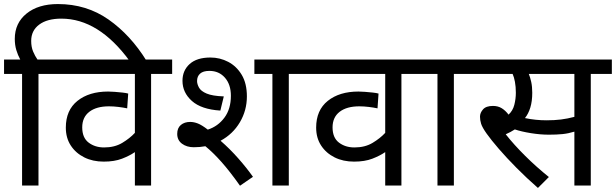

<svg xmlns="http://www.w3.org/2000/svg" viewBox="-20 -916 3041 948"><path d="M89 -551H0V-622H80Q68 -644 60.5 -669Q53 -694 53 -724Q53 -802 111 -849Q169 -896 266 -896Q407 -896 516 -819.5Q625 -743 704 -615H620Q467 -824 283 -824Q213 -824 173.5 -794.5Q134 -765 134 -714Q134 -684 143.5 -661.5Q153 -639 165 -622H273V-551H170V0H89Z M830 -551H726V0H646V-165Q620 -147 582.5 -132.5Q545 -118 492 -118Q438 -118 396 -139Q354 -160 329.5 -197.5Q305 -235 305 -286Q305 -372 362.5 -418Q420 -464 514 -464Q527 -464 546.5 -462.5Q566 -461 584.5 -459Q603 -457 613 -454L608 -381Q589 -385 565 -388Q541 -391 518 -391Q456 -391 421 -364Q386 -337 386 -287Q386 -236 417.5 -212Q449 -188 494 -188Q546 -188 583.5 -210.5Q621 -233 646 -260V-551H259V-622H830Z M937 -189Q902 -189 878.5 -206.5Q855 -224 855 -255Q855 -284 873 -299Q891 -314 919 -314Q937 -314 956.5 -306.5Q976 -299 1006 -276Q1056 -292 1088 -335Q1120 -378 1120 -443Q1120 -499 1090.5 -532.5Q1061 -566 1014 -566Q983 -566 968 -552.5Q953 -539 953 -516Q953 -501 962.5 -483.5Q972 -466 1000.5 -454Q1029 -442 1085 -440L1068 -370Q974 -376 927.5 -417.5Q881 -459 881 -517Q881 -568 916.5 -600Q952 -632 1019 -632Q1066 -632 1107 -610.5Q1148 -589 1173.5 -546.5Q1199 -504 1199 -440Q1199 -371 1164.5 -312.5Q1130 -254 1069 -221Q1114 -182 1156 -134.5Q1198 -87 1229 -43L1165 1Q1114 -71 1072.5 -117.5Q1031 -164 994 -194Q967 -189 937 -189ZM1406 -551V0H1325V-551H1236V-622H1510V-551Z M2066 -551H1962V0H1882V-165Q1856 -147 1818.5 -132.5Q1781 -118 1728 -118Q1674 -118 1632 -139Q1590 -160 1565.5 -197.5Q1541 -235 1541 -286Q1541 -372 1598.5 -418Q1656 -464 1750 -464Q1763 -464 1782.5 -462.5Q1802 -461 1820.5 -459Q1839 -457 1849 -454L1844 -381Q1825 -385 1801 -388Q1777 -391 1754 -391Q1692 -391 1657 -364Q1622 -337 1622 -287Q1622 -236 1653.5 -212Q1685 -188 1730 -188Q1782 -188 1819.5 -210.5Q1857 -233 1882 -260V-551H1495V-622H2066Z M2221 -551V0H2140V-551H2051V-622H2324V-551Z M2897 -551V0H2816V-266Q2787 -257 2758 -254Q2729 -251 2690 -251Q2648 -251 2601.5 -258.5Q2555 -266 2522 -277Q2502 -264 2477 -253Q2518 -201 2573.5 -146Q2629 -91 2690 -42L2636 12Q2580 -37 2530.5 -87Q2481 -137 2443 -181Q2405 -225 2383 -256Q2361 -287 2355.5 -305Q2350 -323 2350 -340Q2350 -359 2365 -376Q2380 -393 2414 -393Q2439 -393 2457.5 -381.5Q2476 -370 2491 -350Q2512 -369 2519.5 -398.5Q2527 -428 2527 -458Q2527 -488 2522.5 -512Q2518 -536 2511 -551H2310V-622H3001V-551ZM2679 -322Q2718 -322 2750 -326Q2782 -330 2816 -339V-551H2591Q2598 -534 2603 -511Q2608 -488 2608 -458Q2608 -416 2598.5 -385Q2589 -354 2572 -333Q2624 -322 2679 -322Z"/></svg>

Font: Noto Sans Living
Style: Regular
Weight: 400
Designer: Monotype Design Team
Foundry: Monotype Imaging Inc.
Version: Version 2.013; ttfautohint (v1.8.4.7-5d5b)